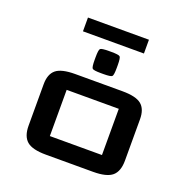

<svg xmlns="http://www.w3.org/2000/svg" viewBox="-121 -782 876 896"><g transform="rotate(20 317.5 -334.0)"><path d="M446.8 -317.4H188V-87.9H446.8ZM556.6 -100.1Q556.6 -46.9 529.3 -23.4Q502 0 434.6 0H200.2Q132.8 0 105.5 -23.4Q78.1 -46.9 78.1 -100.1V-305.2Q78.1 -355.5 105.2 -377.9Q132.3 -400.4 200.2 -400.4H434.6Q502.4 -400.4 529.5 -377.9Q556.6 -355.5 556.6 -305.2ZM311.5 -445.3Q274.9 -445.3 268.8 -451.4Q262.7 -457.5 262.7 -494.1V-506.3Q262.7 -543 268.8 -549.1Q274.9 -555.2 311.5 -555.2H323.7Q360.4 -555.2 366.5 -549.1Q372.6 -543 372.6 -506.3V-494.1Q372.6 -457.5 366.5 -451.4Q360.4 -445.3 323.7 -445.3ZM468.8 -600.1H166V-668.5H468.8Z"/></g></svg>

Font: Squarish Sans CT
Style: Regular
Weight: 400
Version: Version 0.9